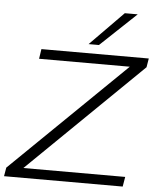

<svg xmlns="http://www.w3.org/2000/svg" viewBox="-74 -983 844 1035"><g transform="rotate(5 348.0 -466.0)"><path d="M-13 0 -5 -47 611 -647H120L128 -700H709L701 -652L87 -53H638L629 0ZM379 -749 559 -932H629L435 -749Z"/></g></svg>

Font: Georama Expanded Light
Style: Italic
Weight: 300
Width: 7
Italic angle: -9°
Designer: Jean-Baptiste Levee
Foundry: Production Type
Version: Version 1.000